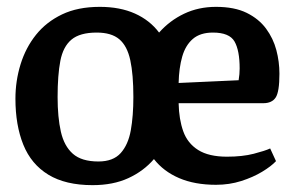

<svg xmlns="http://www.w3.org/2000/svg" viewBox="-20 -528 870 560"><path d="M250 12Q171 12 121 -18.5Q71 -49 48 -106Q25 -163 25 -240Q25 -292 40 -340.5Q55 -389 85 -426.5Q115 -464 161 -486Q207 -508 271 -508Q330 -508 373.5 -488.5Q417 -469 444 -433Q475 -468 517 -488Q559 -508 610 -508Q664 -508 699.5 -490.5Q735 -473 756 -444.5Q777 -416 786 -382Q795 -348 795 -313Q795 -260 784 -243.5Q773 -227 748 -227H501Q502 -180 514.5 -145Q527 -110 558 -90.5Q589 -71 642 -71Q687 -71 720 -79.5Q753 -88 768 -95L785 -58Q771 -43 744.5 -27Q718 -11 683.5 0Q649 11 610 11Q548 11 502.5 -8.5Q457 -28 429 -64Q399 -29 354.5 -8.5Q310 12 250 12ZM267 -57Q310 -57 332 -81.5Q354 -106 361.5 -148Q369 -190 369 -245Q369 -311 360 -352.5Q351 -394 328 -413.5Q305 -433 262 -433Q213 -433 188.5 -412.5Q164 -392 156 -350.5Q148 -309 148 -245Q148 -186 157.5 -144Q167 -102 192.5 -79.5Q218 -57 267 -57ZM501 -286 676 -294Q679 -312 679 -328Q679 -381 664 -407Q649 -433 601 -433Q564 -433 542.5 -414.5Q521 -396 511.5 -363Q502 -330 501 -286Z"/></svg>

Font: Faustina Light SemiBold
Style: Regular
Weight: 600
Version: Version 1.200